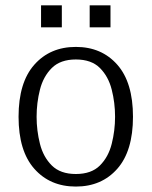

<svg xmlns="http://www.w3.org/2000/svg" viewBox="-20 -685 566 717"><path d="M263.2 11.7Q167 11.7 108.2 -54.7Q49.3 -121.1 49.3 -249Q49.3 -377 108.2 -443.4Q167 -509.8 263.2 -509.8Q359.4 -509.8 418 -443.4Q476.6 -377 476.6 -249Q476.6 -121.1 418 -54.7Q359.4 11.7 263.2 11.7ZM263.2 -35.2Q321.3 -35.2 353 -66.9Q384.8 -98.6 397.2 -147.9Q409.7 -197.3 409.7 -249Q409.7 -301.3 397.2 -350.3Q384.8 -399.4 353 -431.2Q321.3 -462.9 263.2 -462.9Q205.6 -462.9 173.6 -431.2Q141.6 -399.4 129.2 -350.3Q116.7 -301.3 116.7 -249Q116.7 -197.3 129.2 -147.9Q141.6 -98.6 173.6 -66.9Q205.6 -35.2 263.2 -35.2ZM314.9 -583V-665H392.6V-583ZM133.3 -583V-665H210.9V-583Z"/></svg>

Font: Pontano Sans Light
Style: Regular
Weight: 300
Designer: Vernon Adams
Foundry: Vernon Adams
Version: Version 2.001